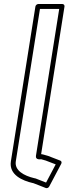

<svg xmlns="http://www.w3.org/2000/svg" viewBox="-20 -808 373 977"><path d="M183.3 -762.5H281.3L162.9 -15C159.2 7.9 189.3 2.3 189.3 2.3C198 4.4 205.3 6.5 212.6 8.9L263.4 28.4L214.5 121L171.6 104.2C169.1 103.3 160.4 99.1 154 98.6C102.5 86.4 53.1 59.6 60.4 13ZM174.7 -787.5C169.4 -787.5 161.4 -782.6 160.2 -775L35.4 13C24.5 82.2 95.6 111.6 145.8 123.2C146.4 123.3 147.4 123.5 148.3 123.5C148.7 123.6 154.8 126.1 159.6 127.8L213.1 148.7C218.6 150.9 226.8 148 230.3 141.3L291.7 25.3C295.2 18.8 292.8 11.6 286.8 9.3L224.6 -14.7C224.5 -14.8 224.2 -14.9 224 -14.9C215.5 -17.7 207 -20.1 198.3 -22.2C198.2 -22.2 197.8 -22.3 197.6 -22.3C196.4 -22.5 193.6 -22.9 189.3 -23.7L308.2 -775C309.1 -780.4 305.3 -787.5 297.7 -787.5Z"/></svg>

Font: Tape
Style: Regular
Weight: 500
Foundry: Cannot Into Space Fonts
Version: Version 0.97